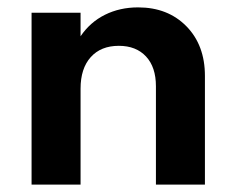

<svg xmlns="http://www.w3.org/2000/svg" viewBox="-20 -500 631 520"><path d="M65.5 -465.5H198.2V-401.8Q224.1 -440 264.3 -460Q304.5 -480 354.1 -480Q434.5 -480 484.8 -428.9Q535 -377.7 535 -294.5V0H402.3V-266.4Q402.3 -318.2 375.5 -347Q348.6 -375.9 301.8 -375.9Q253.2 -375.9 225.7 -345.2Q198.2 -314.5 198.2 -260V0H65.5Z"/></svg>

Font: Spartan MB
Style: Bold
Weight: 700
Designer: Matt Bailey, Mirko Velimirovic
Foundry: Matt Bailey
Version: Version 1.005